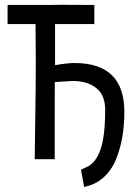

<svg xmlns="http://www.w3.org/2000/svg" viewBox="-20 -645 558 778"><path d="M406.2 -199.7Q406.2 -259.3 370.1 -288.1Q334 -316.9 273.9 -316.9L202.1 -312.5Q201.7 -269.5 201.7 -174.8Q201.7 -174.8 201.7 -42Q201.7 -42 201.7 0Q201.7 0 174.8 0Q174.8 0 120.6 0Q120.6 -33.7 122.8 -159.4Q125 -285.2 125 -400.4Q125 -428.2 124.5 -477.3Q124 -526.4 124 -547.4H10.7V-547.9V-625H169.9Q190.4 -625.5 233.4 -625.5Q254.9 -625.5 298.1 -625.2Q341.3 -625 362.3 -625V-547.4H203.1V-493.2V-380.9Q252 -389.6 282.2 -389.6Q483.9 -389.6 483.9 -191.9Q483.9 -137.7 475.6 -89.6Q467.3 -41.5 449.5 2Q431.6 45.4 398.7 74.7Q365.7 104 320.8 112.3L308.1 42.5Q336.4 29.8 340.3 27.3Q383.3 0.5 397.9 -81.5Q406.2 -129.9 406.2 -199.7Z"/></svg>

Font: FantasqueSansM Nerd Font
Style: Regular
Weight: 400
Monospace: yes
Designer: Jany Belluz
Version: Version 1.8.0 ; ttfautohint (v1.8.2);Nerd Fonts 3.4.0